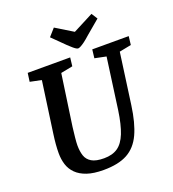

<svg xmlns="http://www.w3.org/2000/svg" viewBox="-150 -952 975 1079"><g transform="rotate(-20 337.0 -413.0)"><path d="M285 11Q226 11 186.5 -2.5Q147 -16 123 -40Q99 -64 89 -95.5Q79 -127 79 -164Q79 -213 88 -276L131 -583L63 -597L70 -648H324L318 -597L247 -583L203 -277Q199 -245 196 -215.5Q193 -186 193 -170Q193 -133 202 -106.5Q211 -80 236.5 -65Q262 -50 310 -50Q360 -50 392 -72Q424 -94 444 -144Q464 -194 476 -277L518 -583L450 -597L456 -648H674L668 -597L597 -583L555 -278Q541 -176 511.5 -112Q482 -48 428 -18.5Q374 11 285 11ZM384 -680Q378 -680 368 -687Q358 -694 347.5 -704Q337 -714 329 -721L256 -793L295 -837L398 -774L520 -837L543 -801L460 -731Q439 -712 424 -701Q409 -690 399 -685Q389 -680 384 -680Z"/></g></svg>

Font: Faustina Light SemiBold
Style: Italic
Weight: 600
Italic angle: -8°
Version: Version 1.200